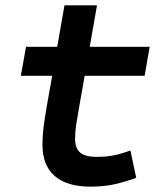

<svg xmlns="http://www.w3.org/2000/svg" viewBox="-20 -694 626 724"><path d="M320.8 9.8Q232.4 9.8 186.3 -30.3Q140.1 -70.3 140.1 -148.4Q140.1 -180.7 143.8 -210.9Q147.5 -241.2 156.7 -295.4L176.8 -408.2H58.6L78.1 -517.6H195.8L223.1 -673.8H345.7L318.4 -517.6H544.4L525.4 -408.2H299.3L279.3 -295.4Q271 -248 267.1 -222.7Q263.2 -197.3 263.2 -169.9Q263.2 -134.8 282.2 -118.7Q301.3 -102.5 342.8 -102.5Q378.9 -102.5 406.5 -107.7Q434.1 -112.8 471.7 -126.5L493.7 -23.4Q456.5 -9.8 415.5 0Q374.5 9.8 320.8 9.8Z"/></svg>

Font: Cascadia Code NF SemiBold
Style: Italic
Weight: 600
Italic angle: -10°
Monospace: yes
Designer: Aaron Bell
Foundry: Saja Typeworks
Version: Version 2404.023; ttfautohint (v1.8.4)